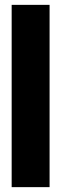

<svg xmlns="http://www.w3.org/2000/svg" viewBox="-20 -770 256 790"><path d="M28 0H184V-750H28Z"/></svg>

Font: Asimov Pro
Style: Blk
Weight: 900
Designer: Google
Version: Version 2.000980; 2014